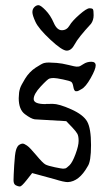

<svg xmlns="http://www.w3.org/2000/svg" viewBox="-20 -670 414 726"><path d="M324.2 -580.1Q275.4 -527.3 262.7 -502.9Q250 -478.5 232.4 -478.5Q214.8 -478.5 170.4 -520Q126 -561.5 114.3 -586.9Q102.5 -612.3 102.5 -624Q102.5 -635.7 109.9 -643.1Q117.2 -650.4 125.5 -650.4Q133.8 -650.4 152.3 -631.3Q170.9 -612.3 183.1 -584Q195.3 -555.7 213.9 -555.7Q232.4 -555.7 242.7 -573.2Q252.9 -590.8 280.3 -614.7Q307.6 -638.7 318.4 -638.7Q329.1 -638.7 331.5 -634.8Q334 -630.9 334 -612.3Q334 -593.8 324.2 -580.1ZM50.8 -298.8Q51.8 -314.5 52.2 -319.8Q52.7 -325.2 55.7 -335.4Q58.6 -345.7 74.7 -372.1Q90.8 -398.4 114.7 -414.1Q138.7 -429.7 146.5 -431.6Q154.3 -433.6 164.6 -433.6Q174.8 -433.6 194.3 -432.1Q213.9 -430.7 239.3 -424.3Q264.6 -418 269 -418Q273.4 -418 277.8 -418.5Q282.2 -418.9 295.4 -427.7Q308.6 -436.5 325.2 -436.5Q341.8 -436.5 341.8 -422.4Q341.8 -408.2 322.8 -374.5Q303.7 -340.8 288.1 -333Q275.4 -325.2 271.5 -325.2H265.6Q259.8 -327.1 257.3 -341.8Q254.9 -356.4 249.5 -360.4Q244.1 -364.3 218.3 -369.6Q192.4 -375 183.1 -375Q173.8 -375 167 -373Q160.2 -371.1 133.8 -342.8Q107.4 -314.5 107.4 -295.4Q107.4 -276.4 152.3 -276.4Q153.3 -276.4 154.3 -276.9Q155.3 -277.3 179.2 -277.3Q203.1 -277.3 249 -256.8Q294.9 -236.3 309.6 -210.4Q324.2 -184.6 324.2 -121.6Q324.2 -58.6 311.5 -41Q279.3 16.6 236.3 18.6Q221.7 18.6 187.5 7.8L101.6 -15.6L80.1 11.7Q61.5 35.2 55.2 35.2Q48.8 35.2 40 30.8Q31.2 26.4 31.2 11.7Q31.2 -2.9 33.7 -45.4Q36.1 -87.9 40.5 -102.5Q44.9 -117.2 52.2 -122.1Q59.6 -127 65.4 -127Q71.3 -127 82 -119.6Q92.8 -112.3 117.2 -83Q141.6 -53.7 151.4 -48.3Q161.1 -43 187.5 -37.6Q213.9 -32.2 218.3 -32.2Q222.7 -32.2 227.1 -33.2Q231.4 -34.2 242.7 -44.9Q253.9 -55.7 265.6 -87.4Q277.3 -119.1 277.3 -137.2Q277.3 -155.3 272.5 -164.1Q267.6 -172.9 253.9 -187.5L230.5 -211.9L111.3 -218.8Q97.7 -220.7 74.2 -238.3Q50.8 -255.9 50.8 -298.8Z"/></svg>

Font: Drukaatie burti
Style: Light
Weight: 300
Version: Version 0.14